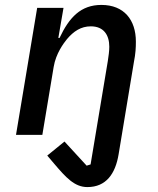

<svg xmlns="http://www.w3.org/2000/svg" viewBox="-20 -548 640 780"><path d="M335 212C411 212 449 158 462 78L524 -296C531 -331 532 -355 532 -379C532 -467 484 -528 392 -528C308 -528 261 -477 222 -394H217L238 -516H131L45 0H152L198 -276C207 -331 239 -373 252 -389C279 -421 309 -441 349 -441C402 -441 424 -405 424 -358C424 -341 421 -319 418 -300L348 120L332 125L242 27L172 84L200 117C247 172 282 212 335 212Z"/></svg>

Font: IBM Mono Medium
Style: Italic
Weight: 500
Italic angle: -9°
Monospace: yes
Designer: Mike Abbink, Paul van der Laan, Pieter van Rosmalen
Foundry: Bold Monday
Version: Version 2.3